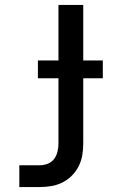

<svg xmlns="http://www.w3.org/2000/svg" viewBox="-20 -540 540 775"><path d="M141 215H58V127H141Q157 127 172.5 121Q188 115 198 102Q208 89 212 72.5Q216 56 216 40V-224H133V-296H216V-520H316V-296H395V-224H316V40Q316 64 312 87Q308 110 297.5 131Q287 152 270 169Q253 186 232 196.5Q211 207 188 211Q165 215 141 215Z"/></svg>

Font: Iosevka Semibold
Style: Regular
Weight: 600
Monospace: yes
Designer: Belleve Invis
Foundry: Belleve Invis
Version: Version 33.2.3; ttfautohint (v1.8.4)